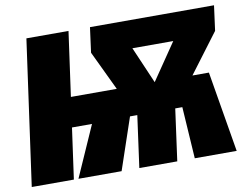

<svg xmlns="http://www.w3.org/2000/svg" viewBox="-76 -802 1163 907"><g transform="rotate(-10 505.5 -348.0)"><path d="M845 -387H924L989 0H788L772 -248H738L704 0H522L556 -248H521L437 0H230L338 -244H242L208 0H6L103 -696H305L262 -387H482L392 -576L408 -696H1003L987 -576ZM784 -563H588L664 -387Z"/></g></svg>

Font: Fira Sans Black
Style: Italic
Weight: 900
Italic angle: -8°
Designer: Carrois Corporate & Edenspiekermann AG
Foundry: Carrois Corporate GbR & Edenspiekermann AG
Version: Version 4.203